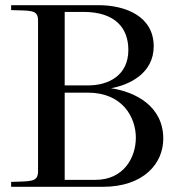

<svg xmlns="http://www.w3.org/2000/svg" viewBox="-20 -722 699 742"><path d="M23 -19V0H377C535 0 611 -90 611 -186C611 -312 503 -367 409 -381C481 -394 574 -439 574 -543C574 -658 467 -702 360 -702H23V-683C98 -680 127 -686 127 -643V-60C127 -17 98 -22 23 -19ZM230 -27V-364H319C456 -364 505 -266 505 -190C505 -113 458 -27 349 -27ZM230 -392V-676H302C426 -676 476 -613 476 -529C476 -430 399 -392 321 -392Z"/></svg>

Font: Ortica Linear
Style: Regular
Weight: 400
Designer: Benedetta Bovani
Foundry: Collletttivo
Version: Version 2.000;Glyphs 3.1.2 (3151)